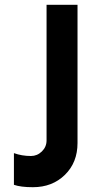

<svg xmlns="http://www.w3.org/2000/svg" viewBox="-20 -770 411 800"><path d="M117 10Q66 10 38 0V-132Q71 -120 109 -120Q135 -120 154.5 -139Q174 -158 174 -185V-750H303V-174Q303 -93 250.5 -41.5Q198 10 117 10Z"/></svg>

Font: Oakes Grotesk
Style: Bold
Weight: 600
Designer: Samuel Oakes
Foundry: Samuel Oakes
Version: Version 1.000;PS 001.000;hotconv 1.0.88;makeotf.lib2.5.64775